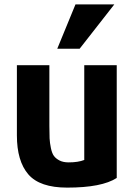

<svg xmlns="http://www.w3.org/2000/svg" viewBox="-20 -836 620 875"><path d="M512 -25Q444 19 286 19Q161 19 109 -41.5Q57 -102 57 -219V-539H205V-262Q205 -226 206 -205.5Q207 -185 212 -161Q217 -137 226 -125Q235 -113 251.5 -104.5Q268 -96 293 -96Q336 -96 364 -107V-539H512ZM343 -614H241L324 -816H501Z"/></svg>

Font: Repo
Style: Bold
Weight: 700
Designer: Stefan Peev
Foundry: Context Ltd
Version: Version 001.000